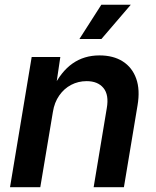

<svg xmlns="http://www.w3.org/2000/svg" viewBox="-20 -785 652 805"><path d="M201.7 -315.4 148.9 0H22L112.8 -545.9H232.9L212.9 -411.1L201.7 -415Q235.8 -484.9 284.2 -518.8Q332.5 -552.7 397 -552.7Q455.1 -552.7 494.6 -527.6Q534.2 -502.4 551 -455.6Q567.9 -408.7 556.6 -342.8L499.5 0H372.6L427.7 -331.5Q437.5 -387.2 413.8 -416Q390.1 -444.8 343.3 -444.8Q308.1 -444.8 278.3 -429.2Q248.5 -413.6 228.3 -384.5Q208 -355.5 201.7 -315.4ZM313 -621.6 404.8 -765.1H528.3L405.3 -621.6Z"/></svg>

Font: Inter SemiBold
Style: Italic
Weight: 600
Italic angle: -9.3988°
Designer: Rasmus Andersson
Foundry: rsms
Version: Version 4.001;git-66647c0bb